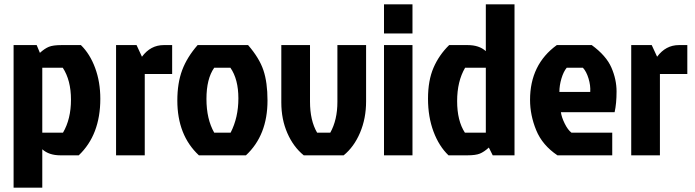

<svg xmlns="http://www.w3.org/2000/svg" viewBox="-20 -720 3220 890"><path d="M43 -511H150L165 -475Q187 -495 206.5 -503Q226 -511 265 -511H355Q397 -470 421 -405Q445 -340 445 -262Q445 -95 345 0H260Q207 0 176 -28V150H43ZM176 -105H272Q309 -168 309 -258Q309 -348 271 -406H176Z M518 0V-511H613L638 -457Q678 -511 739 -511H778V-377H651V0Z M1120 0H902Q802 -93 802 -254Q802 -335 824.5 -395Q847 -455 896 -511H1130Q1182 -451 1201 -394.5Q1220 -338 1220 -254Q1220 -93 1120 0ZM973 -105H1049Q1085 -175 1085 -264Q1085 -353 1048 -406H973Q937 -355 937 -261.5Q937 -168 973 -105Z M1573 0H1388Q1340 -39 1312 -103Q1284 -167 1284 -245V-511H1417V-249Q1417 -161 1450 -105H1511Q1544 -164 1544 -248V-511H1677V-250Q1677 -171 1649 -105Q1621 -39 1573 0Z M1760 0V-511H1892V0ZM1760 -700H1892V-565H1760Z M2365 0H2264L2246 -36Q2224 -16 2204.5 -8Q2185 0 2146 0H2059Q2015 -42 1989.5 -110Q1964 -178 1964 -262.5Q1964 -347 1989.5 -406Q2015 -465 2062 -511H2148Q2201 -511 2232 -483V-700H2365ZM2232 -406H2136Q2099 -343 2099 -251.5Q2099 -160 2135 -105H2232Z M2682 -406H2607Q2592 -388 2582.5 -356Q2573 -324 2573 -294H2716Q2718 -324 2708 -356.5Q2698 -389 2682 -406ZM2818 -105V0H2564Q2494 -47 2465.5 -116.5Q2437 -186 2437 -257Q2437 -421 2561 -511H2723Q2790 -462 2814 -407Q2838 -352 2838 -296Q2838 -240 2829 -200H2580Q2583 -177 2597.5 -147.5Q2612 -118 2629 -105Z M2906 0V-511H3001L3026 -457Q3066 -511 3127 -511H3166V-377H3039V0Z"/></svg>

Font: Jockey One
Style: Regular
Weight: 400
Designer: TypeTogether
Foundry: TypeTogether
Version: Version 1.002